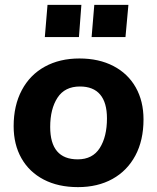

<svg xmlns="http://www.w3.org/2000/svg" viewBox="-20 -760 644 788"><path d="M36 -242Q36 -327 69.5 -390Q103 -453 164 -486.5Q225 -520 306 -520Q386 -520 445.5 -489Q505 -458 537 -401.5Q569 -345 569 -270Q569 -184 535.5 -121.5Q502 -59 441.5 -25.5Q381 8 300 8Q219 8 159.5 -23Q100 -54 68 -110.5Q36 -167 36 -242ZM419 -274Q419 -339 391 -372Q363 -405 308 -405Q246 -405 216 -359Q186 -313 186 -239Q186 -106 299 -106Q360 -106 389.5 -152.5Q419 -199 419 -274ZM175 -740H314L304 -608H164ZM367 -740H507L495 -608H356Z"/></svg>

Font: Muli ExtraBold
Style: Italic
Weight: 800
Italic angle: -4.541°
Designer: Vernon Adams
Foundry: Vernon Adams
Version: Version 2.000